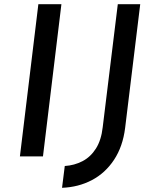

<svg xmlns="http://www.w3.org/2000/svg" viewBox="-20 -746 731 916"><path d="M163 -726H273L185 0H75ZM577 -136Q566 -47 524 16.5Q482 80 418 113.5Q354 147 276 150L289 46Q335 43 373.5 23Q412 3 437.5 -37Q463 -77 470 -139L542 -726H649Z"/></svg>

Font: Josefin Sans Thin Medium
Style: Italic
Weight: 500
Italic angle: -7°
Version: Version 2.000